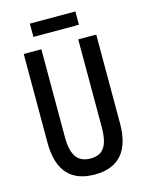

<svg xmlns="http://www.w3.org/2000/svg" viewBox="-128 -942 794 1031"><g transform="rotate(-15 268.5 -426.5)"><path d="M394 -863H141V-789H394ZM470 -221V-714H370V-227C370 -119 337 -79 269 -79C202 -79 165 -119 165 -226V-714H67V-221C67 -65 137 10 269 10C401 10 470 -65 470 -221Z"/></g></svg>

Font: Noto Sans Gurmukhi UI ExtraCondensed Medium
Style: Regular
Weight: 500
Width: 2
Designer: Jelle Bosma - Monotype Design Team
Foundry: Monotype Imaging Inc.
Version: Version 2.004